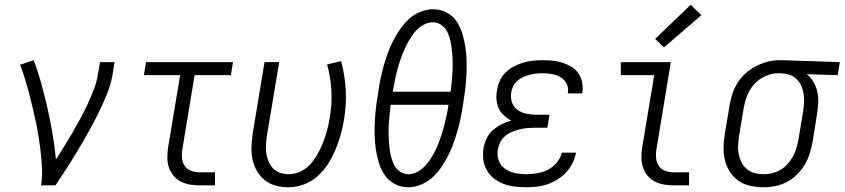

<svg xmlns="http://www.w3.org/2000/svg" viewBox="-20 -782 3563 810"><path d="M153 0Q159 -34 157.5 -67Q156 -100 152.5 -132.5Q149 -165 144 -197.5Q139 -230 132.5 -261.5Q126 -293 118.5 -324.5Q111 -356 103 -387Q95 -418 85.5 -448.5Q76 -479 65 -509L122 -528Q141 -478 155 -426.5Q169 -375 181 -322.5Q193 -270 202 -216.5Q211 -163 216 -109Q234 -137 252 -166Q270 -195 287 -224.5Q304 -254 320 -283.5Q336 -313 350 -343.5Q364 -374 376 -405Q388 -436 393 -468L402 -520H463L455 -468Q448 -426 431.5 -385.5Q415 -345 395.5 -305.5Q376 -266 354.5 -227.5Q333 -189 310 -150.5Q287 -112 263 -74.5Q239 -37 214 0Z M822 0Q801 0 780.5 -3.5Q760 -7 742 -16.5Q724 -26 711.5 -41.5Q699 -57 692.5 -76Q686 -95 686 -116.5Q686 -138 689 -159L740 -465H587L596 -520H963L954 -465H801L749 -150Q746 -132 748 -113.5Q750 -95 760 -81Q770 -67 787 -61Q804 -55 822 -55H887V0Z M1197 8Q1169 8 1143 1Q1117 -6 1097 -22Q1077 -38 1064 -60.5Q1051 -83 1045.5 -109Q1040 -135 1041 -162.5Q1042 -190 1046 -218L1096 -520H1158L1106 -209Q1103 -190 1102 -171Q1101 -152 1103.5 -134.5Q1106 -117 1113 -100.5Q1120 -84 1132 -71.5Q1144 -59 1161.5 -53Q1179 -47 1197 -47Q1216 -47 1235.5 -53.5Q1255 -60 1271 -72.5Q1287 -85 1299.5 -101.5Q1312 -118 1322 -136Q1332 -154 1339.5 -172.5Q1347 -191 1353 -209.5Q1359 -228 1363.5 -247Q1368 -266 1371 -285Q1381 -343 1378 -400Q1375 -457 1360 -510L1419 -524Q1435 -466 1438.5 -403Q1442 -340 1431 -276Q1426 -244 1417 -212.5Q1408 -181 1395 -150Q1382 -119 1363.5 -90Q1345 -61 1319 -38Q1293 -15 1261 -3.5Q1229 8 1197 8Z M1702 8Q1671 8 1645 -6Q1619 -20 1603 -43.5Q1587 -67 1578.5 -95Q1570 -123 1565.5 -152.5Q1561 -182 1560.5 -212.5Q1560 -243 1561.5 -273.5Q1563 -304 1567 -335Q1571 -366 1576 -396Q1580 -423 1585.5 -450Q1591 -477 1598.5 -503.5Q1606 -530 1615.5 -556.5Q1625 -583 1638 -608.5Q1651 -634 1667.5 -658Q1684 -682 1705 -701.5Q1726 -721 1753.5 -732Q1781 -743 1807 -743Q1838 -743 1864.5 -729Q1891 -715 1906.5 -691.5Q1922 -668 1930.5 -640Q1939 -612 1943.5 -582.5Q1948 -553 1948.5 -522.5Q1949 -492 1947.5 -461.5Q1946 -431 1942 -400Q1938 -369 1933 -339Q1929 -312 1923.5 -285Q1918 -258 1910.5 -231.5Q1903 -205 1893.5 -178.5Q1884 -152 1871 -126.5Q1858 -101 1842 -77Q1826 -53 1804.5 -33.5Q1783 -14 1756 -3Q1729 8 1702 8ZM1637 -395H1881Q1884 -417 1886 -438Q1888 -459 1889 -480.5Q1890 -502 1889.5 -523Q1889 -544 1887 -565Q1885 -586 1881 -606Q1877 -626 1868.5 -644.5Q1860 -663 1843.5 -675.5Q1827 -688 1806 -688Q1784 -688 1763.5 -675.5Q1743 -663 1728.5 -645Q1714 -627 1703 -607Q1692 -587 1683 -566Q1674 -545 1667 -523.5Q1660 -502 1654.5 -481Q1649 -460 1645 -438.5Q1641 -417 1637 -395ZM1703 -47Q1725 -47 1745.5 -59.5Q1766 -72 1780.5 -90Q1795 -108 1806.5 -128Q1818 -148 1826.5 -169Q1835 -190 1842 -211.5Q1849 -233 1854.5 -254Q1860 -275 1864.5 -296.5Q1869 -318 1872 -340H1628Q1626 -318 1623.5 -297Q1621 -276 1620 -254.5Q1619 -233 1619.5 -212Q1620 -191 1622 -170Q1624 -149 1628 -129Q1632 -109 1640.5 -90.5Q1649 -72 1665.5 -59.5Q1682 -47 1703 -47Z M2199 8Q2175 8 2150.5 5Q2126 2 2104 -6.5Q2082 -15 2063.5 -29.5Q2045 -44 2033.5 -64.5Q2022 -85 2019 -109Q2016 -133 2020 -158Q2024 -179 2033.5 -199Q2043 -219 2060 -233.5Q2077 -248 2097 -258Q2117 -268 2137 -273Q2120 -282 2106 -295Q2092 -308 2084 -325Q2076 -342 2074.5 -362Q2073 -382 2077 -402Q2080 -422 2089 -442Q2098 -462 2113.5 -477Q2129 -492 2148.5 -502Q2168 -512 2188 -518Q2208 -524 2228.5 -526Q2249 -528 2269 -528Q2291 -528 2312 -526Q2333 -524 2353 -517.5Q2373 -511 2390.5 -500.5Q2408 -490 2419.5 -473.5Q2431 -457 2435.5 -436.5Q2440 -416 2437 -394Q2436 -393 2436 -391Q2436 -389 2435 -388H2375Q2375 -389 2375 -390Q2375 -391 2376 -391Q2379 -412 2370 -429.5Q2361 -447 2345 -456.5Q2329 -466 2309 -469.5Q2289 -473 2269 -473Q2255 -473 2241.5 -471.5Q2228 -470 2214.5 -466.5Q2201 -463 2187.5 -457Q2174 -451 2163 -441.5Q2152 -432 2145.5 -419Q2139 -406 2137 -393Q2133 -371 2139.5 -351Q2146 -331 2162.5 -319Q2179 -307 2200 -302.5Q2221 -298 2243 -298H2298L2289 -243H2234Q2218 -243 2202.5 -241.5Q2187 -240 2171 -236Q2155 -232 2139.5 -225.5Q2124 -219 2111 -208Q2098 -197 2090.5 -182Q2083 -167 2080 -151Q2076 -127 2084 -105Q2092 -83 2110.5 -70Q2129 -57 2152 -52Q2175 -47 2199 -47Q2222 -47 2245.5 -51Q2269 -55 2290.5 -65.5Q2312 -76 2328.5 -95.5Q2345 -115 2350 -138H2410Q2406 -116 2395.5 -94.5Q2385 -73 2369 -55.5Q2353 -38 2332 -25Q2311 -12 2289 -4.5Q2267 3 2244.5 5.5Q2222 8 2199 8Z M2822 0Q2801 0 2780.5 -3.5Q2760 -7 2742 -16.5Q2724 -26 2711.5 -41.5Q2699 -57 2692.5 -76Q2686 -95 2686 -116.5Q2686 -138 2689 -159L2740 -465H2599V-520H2810L2749 -150Q2746 -132 2748 -113.5Q2750 -95 2760 -81Q2770 -67 2787 -61Q2804 -55 2822 -55H2887V0ZM2781 -582 2744 -618 2894 -762 2939 -718Z M3201 8Q3173 8 3145.5 2Q3118 -4 3096 -19Q3074 -34 3059.5 -56.5Q3045 -79 3038.5 -105.5Q3032 -132 3032.5 -160.5Q3033 -189 3038 -218L3058 -338Q3062 -362 3070 -386.5Q3078 -411 3092 -433Q3106 -455 3126 -473Q3146 -491 3169.5 -503Q3193 -515 3217.5 -521.5Q3242 -528 3267 -528Q3270 -528 3274 -528Q3278 -528 3281 -528L3523 -520L3514 -465L3384 -469Q3401 -455 3412 -436Q3423 -417 3428 -395Q3433 -373 3432 -349.5Q3431 -326 3427 -302L3408 -182Q3403 -158 3395.5 -133.5Q3388 -109 3374.5 -86.5Q3361 -64 3341.5 -45Q3322 -26 3299 -14Q3276 -2 3251 3Q3226 8 3201 8ZM3202 -47Q3220 -47 3238 -51.5Q3256 -56 3272.5 -65.5Q3289 -75 3302.5 -90Q3316 -105 3325 -121.5Q3334 -138 3339.5 -156Q3345 -174 3348 -191L3368 -311Q3371 -330 3372 -348Q3373 -366 3370.5 -383.5Q3368 -401 3361.5 -417Q3355 -433 3343.5 -445.5Q3332 -458 3316 -464.5Q3300 -471 3282 -472L3272 -473Q3270 -473 3267.5 -473Q3265 -473 3263 -473Q3245 -473 3227 -467.5Q3209 -462 3193 -452.5Q3177 -443 3163.5 -428.5Q3150 -414 3141 -397.5Q3132 -381 3126.5 -363.5Q3121 -346 3118 -329L3098 -209Q3095 -189 3094 -169.5Q3093 -150 3096.5 -131.5Q3100 -113 3108.5 -96.5Q3117 -80 3131 -68.5Q3145 -57 3163.5 -52Q3182 -47 3202 -47Z"/></svg>

Font: Iosevka SS04 Light Oblique
Style: Regular
Weight: 300
Italic angle: -9°
Monospace: yes
Designer: Belleve Invis
Foundry: Belleve Invis
Version: Version 19.0.0; ttfautohint (v1.8.4)